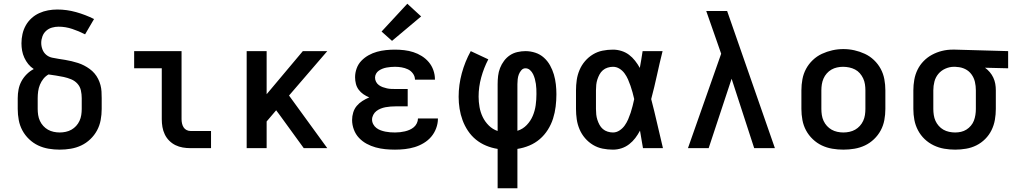

<svg xmlns="http://www.w3.org/2000/svg" viewBox="-20 -794 5440 1029"><path d="M300 8Q270 8 240.5 3Q211 -2 184.5 -14.5Q158 -27 136 -48Q114 -69 100 -95Q86 -121 80.5 -150.5Q75 -180 75 -210V-268Q75 -292 79.5 -315Q84 -338 95 -358.5Q106 -379 123 -396Q140 -413 161 -424Q144 -435 131.5 -450.5Q119 -466 110.5 -484.5Q102 -503 98.5 -522.5Q95 -542 95 -562Q95 -587 100.5 -611.5Q106 -636 118 -657.5Q130 -679 148.5 -696Q167 -713 190 -723.5Q213 -734 237.5 -738.5Q262 -743 287 -743Q338 -743 388 -729Q438 -715 484 -692L436 -610Q403 -627 367 -639Q331 -651 294 -651Q276 -651 258.5 -646Q241 -641 227.5 -629Q214 -617 207.5 -599.5Q201 -582 201 -564Q201 -546 207.5 -529Q214 -512 227.5 -500.5Q241 -489 259 -485Q277 -481 294.5 -478.5Q312 -476 329.5 -473Q347 -470 364 -466Q381 -462 398 -456.5Q415 -451 430.5 -443Q446 -435 460.5 -424.5Q475 -414 486.5 -400.5Q498 -387 506 -371Q514 -355 518.5 -338Q523 -321 524 -303.5Q525 -286 525 -268V-210Q525 -180 519.5 -150.5Q514 -121 500 -95Q486 -69 464 -48Q442 -27 415.5 -14.5Q389 -2 359.5 3Q330 8 300 8ZM300 -84Q316 -84 332.5 -87.5Q349 -91 363 -99Q377 -107 388 -119Q399 -131 406 -146Q413 -161 415.5 -177.5Q418 -194 418 -210V-268Q418 -289 413.5 -309.5Q409 -330 395 -345.5Q381 -361 361.5 -369Q342 -377 321.5 -381.5Q301 -386 280.5 -389Q260 -392 240 -395Q224 -386 212.5 -371.5Q201 -357 194 -340Q187 -323 184.5 -304.5Q182 -286 182 -268V-210Q182 -194 184.5 -177.5Q187 -161 194 -146Q201 -131 212 -119Q223 -107 237 -99Q251 -91 267.5 -87.5Q284 -84 300 -84Z M1001 0Q980 0 959.5 -3.5Q939 -7 920.5 -16Q902 -25 887 -40Q872 -55 863 -74Q854 -93 850.5 -113.5Q847 -134 847 -155V-428H699V-520H953V-155Q953 -144 955.5 -132.5Q958 -121 964 -111.5Q970 -102 980 -97Q990 -92 1001 -92H1111V0Z M1302 0V-520H1409V-289L1603 -520H1734L1529 -282L1734 0H1608L1478 -179L1460 -203L1409 -143V0Z M2097 8Q2071 8 2045 5.5Q2019 3 1993.5 -4Q1968 -11 1945 -23.5Q1922 -36 1904 -55Q1886 -74 1876.5 -99.5Q1867 -125 1867 -151Q1867 -171 1873 -191Q1879 -211 1892 -226.5Q1905 -242 1922.5 -253Q1940 -264 1959 -272Q1942 -279 1927.5 -289Q1913 -299 1902.5 -313Q1892 -327 1887.5 -344.5Q1883 -362 1883 -380Q1883 -404 1891.5 -427.5Q1900 -451 1917 -468.5Q1934 -486 1955.5 -498Q1977 -510 2000.5 -516.5Q2024 -523 2048.5 -525.5Q2073 -528 2097 -528Q2122 -528 2147 -525Q2172 -522 2195.5 -514.5Q2219 -507 2240.5 -493.5Q2262 -480 2278 -461Q2294 -442 2302.5 -418Q2311 -394 2311 -369Q2311 -369 2311 -368Q2311 -367 2311 -367H2204Q2204 -367 2204 -367Q2204 -367 2204 -367Q2204 -385 2193 -400Q2182 -415 2166 -422.5Q2150 -430 2132.5 -433Q2115 -436 2097 -436Q2086 -436 2074.5 -435Q2063 -434 2052 -432Q2041 -430 2030.5 -426Q2020 -422 2010.5 -415.5Q2001 -409 1995.5 -399Q1990 -389 1990 -378Q1990 -378 1990 -378Q1990 -378 1990 -378Q1990 -366 1995.5 -355.5Q2001 -345 2010.5 -338Q2020 -331 2031 -327Q2042 -323 2053.5 -320.5Q2065 -318 2076.5 -317.5Q2088 -317 2100 -317H2165V-224H2100Q2087 -224 2073.5 -223Q2060 -222 2046.5 -219.5Q2033 -217 2020.5 -212Q2008 -207 1997.5 -199Q1987 -191 1980.5 -178.5Q1974 -166 1974 -153Q1974 -140 1980.5 -128Q1987 -116 1997.5 -108Q2008 -100 2020.5 -95.5Q2033 -91 2045.5 -88.5Q2058 -86 2071 -85Q2084 -84 2097 -84Q2111 -84 2124 -85.5Q2137 -87 2150 -90Q2163 -93 2175.5 -98.5Q2188 -104 2198 -112.5Q2208 -121 2214 -133.5Q2220 -146 2220 -159H2327Q2327 -159 2327 -158.5Q2327 -158 2327 -158Q2327 -132 2317.5 -106.5Q2308 -81 2291 -61Q2274 -41 2250.5 -27Q2227 -13 2202 -5.5Q2177 2 2150.5 5Q2124 8 2097 8ZM2081 -575 2025 -625 2163 -774 2237 -706Z M2647 215V4Q2615 -1 2585 -13.5Q2555 -26 2530.5 -46Q2506 -66 2488 -93Q2470 -120 2459 -150Q2448 -180 2443 -211.5Q2438 -243 2438 -275Q2438 -339 2455 -401.5Q2472 -464 2503 -520L2597 -476Q2573 -430 2559 -379Q2545 -328 2545 -276Q2545 -248 2550 -220Q2555 -192 2567 -167Q2579 -142 2599.5 -121.5Q2620 -101 2647 -92V-343Q2647 -365 2649.5 -387Q2652 -409 2660 -429.5Q2668 -450 2681.5 -468Q2695 -486 2713 -498Q2731 -510 2753 -515Q2775 -520 2796 -520Q2823 -520 2849 -511.5Q2875 -503 2895 -485Q2915 -467 2928 -443.5Q2941 -420 2948.5 -394.5Q2956 -369 2959 -342Q2962 -315 2962 -289Q2962 -256 2958 -223Q2954 -190 2944 -158.5Q2934 -127 2916 -98.5Q2898 -70 2873 -48.5Q2848 -27 2817 -14Q2786 -1 2753 4V215ZM2753 -93Q2782 -102 2803 -124Q2824 -146 2835.5 -173.5Q2847 -201 2851 -230.5Q2855 -260 2855 -290Q2855 -304 2854.5 -317.5Q2854 -331 2852 -344.5Q2850 -358 2846.5 -371Q2843 -384 2837 -396.5Q2831 -409 2820.5 -418.5Q2810 -428 2796 -428Q2783 -428 2774 -417.5Q2765 -407 2760.5 -395Q2756 -383 2754.5 -369.5Q2753 -356 2753 -343Z M3265 8Q3237 8 3209.5 2.5Q3182 -3 3158 -17.5Q3134 -32 3115.5 -53.5Q3097 -75 3086 -101Q3075 -127 3071 -154.5Q3067 -182 3067 -210V-310Q3067 -338 3071 -365.5Q3075 -393 3086 -419Q3097 -445 3115.5 -466.5Q3134 -488 3158 -502.5Q3182 -517 3209.5 -522.5Q3237 -528 3265 -528Q3288 -528 3310.5 -521Q3333 -514 3351 -500.5Q3369 -487 3383.5 -468.5Q3398 -450 3409 -430Q3413 -453 3417 -475.5Q3421 -498 3424 -520H3531Q3515 -456 3501 -391.5Q3487 -327 3470 -263Q3487 -198 3502 -132Q3517 -66 3533 0H3426Q3422 -23 3418 -46.5Q3414 -70 3410 -94Q3399 -73 3385 -54.5Q3371 -36 3352.5 -21.5Q3334 -7 3311.5 0.5Q3289 8 3265 8ZM3265 -84Q3284 -84 3300.5 -95Q3317 -106 3328 -121.5Q3339 -137 3346.5 -154.5Q3354 -172 3360 -190Q3366 -208 3370.5 -226.5Q3375 -245 3379 -263Q3375 -281 3370 -299Q3365 -317 3359 -334.5Q3353 -352 3345.5 -369Q3338 -386 3327 -401Q3316 -416 3300 -426Q3284 -436 3265 -436Q3251 -436 3236.5 -431.5Q3222 -427 3211 -417.5Q3200 -408 3193 -395Q3186 -382 3181.5 -368Q3177 -354 3175.5 -339.5Q3174 -325 3174 -310V-210Q3174 -195 3175.5 -180.5Q3177 -166 3181.5 -152Q3186 -138 3193 -125Q3200 -112 3211 -102.5Q3222 -93 3236.5 -88.5Q3251 -84 3265 -84Z M3667 0 3845 -506 3821 -575Q3807 -615 3793 -655Q3779 -695 3765 -735H3877L4133 0H4022L3901 -372L3778 0Z M4500 8Q4470 8 4440.5 3Q4411 -2 4384.5 -14.5Q4358 -27 4336 -48Q4314 -69 4300 -95Q4286 -121 4280.5 -150.5Q4275 -180 4275 -210V-310Q4275 -340 4280.5 -369.5Q4286 -399 4300 -425Q4314 -451 4336 -472Q4358 -493 4385 -505.5Q4412 -518 4441 -524.5Q4470 -531 4500 -531Q4530 -531 4559 -524.5Q4588 -518 4615 -505.5Q4642 -493 4664 -472Q4686 -451 4700 -425Q4714 -399 4719.5 -369.5Q4725 -340 4725 -310V-210Q4725 -180 4719.5 -150.5Q4714 -121 4700 -95Q4686 -69 4664 -48Q4642 -27 4615.5 -14.5Q4589 -2 4559.5 3Q4530 8 4500 8ZM4500 -84Q4516 -84 4532.5 -87.5Q4549 -91 4563 -99Q4577 -107 4588 -119Q4599 -131 4606 -146Q4613 -161 4615.5 -177.5Q4618 -194 4618 -210V-310Q4618 -326 4615.5 -342.5Q4613 -359 4606 -374Q4599 -389 4588 -401.5Q4577 -414 4562.5 -421.5Q4548 -429 4531.5 -432.5Q4515 -436 4498 -436Q4482 -436 4466 -432.5Q4450 -429 4436 -421Q4422 -413 4411 -400.5Q4400 -388 4393.5 -373Q4387 -358 4384.5 -342Q4382 -326 4382 -310V-210Q4382 -194 4384.5 -177.5Q4387 -161 4394 -146Q4401 -131 4412 -119Q4423 -107 4437 -99Q4451 -91 4467.5 -87.5Q4484 -84 4500 -84Z M5099 8Q5070 8 5040.5 3Q5011 -2 4984 -15Q4957 -28 4935.5 -48.5Q4914 -69 4900 -95.5Q4886 -122 4880.5 -151Q4875 -180 4875 -210V-310Q4875 -338 4880 -366.5Q4885 -395 4897.5 -420.5Q4910 -446 4930 -466.5Q4950 -487 4975 -500.5Q5000 -514 5028 -521Q5056 -528 5084 -528Q5088 -528 5092 -528Q5096 -528 5100 -528L5383 -520V-428L5259 -431Q5273 -421 5284.5 -407.5Q5296 -394 5303.5 -378Q5311 -362 5314 -345Q5317 -328 5317 -310V-210Q5317 -181 5312 -152Q5307 -123 5294 -96.5Q5281 -70 5260 -49Q5239 -28 5213 -15Q5187 -2 5157.5 3Q5128 8 5099 8ZM5099 -84Q5115 -84 5130.5 -87.5Q5146 -91 5159.5 -99.5Q5173 -108 5183.5 -120.5Q5194 -133 5199.5 -147.5Q5205 -162 5207.5 -178Q5210 -194 5210 -210V-310Q5210 -333 5205 -355Q5200 -377 5186.5 -395.5Q5173 -414 5152.5 -424Q5132 -434 5109 -435L5100 -436Q5098 -436 5096 -436Q5094 -436 5092 -436Q5069 -436 5046.5 -426Q5024 -416 5009 -398Q4994 -380 4988 -357Q4982 -334 4982 -310V-210Q4982 -194 4984.5 -177.5Q4987 -161 4993.5 -146.5Q5000 -132 5011 -119.5Q5022 -107 5036 -99Q5050 -91 5066.5 -87.5Q5083 -84 5099 -84Z"/></svg>

Font: Iosevka Custom SmBdEx
Style: Regular
Weight: 600
Width: 7
Monospace: yes
Designer: Belleve Invis
Foundry: Belleve Invis
Version: Version 11.2.4; ttfautohint (v1.8.4)